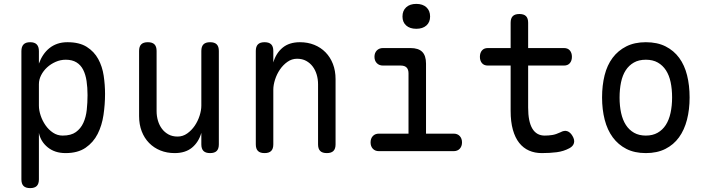

<svg xmlns="http://www.w3.org/2000/svg" viewBox="-20 -777 3640 987"><path d="M135 -560Q158 -560 169 -548.5Q180 -537 180 -514V-450Q189 -475 202.5 -495Q216 -515 234 -529.5Q252 -544 275 -552Q298 -560 327 -560Q388 -560 426 -536Q464 -512 485 -473.5Q506 -435 513 -388Q520 -341 520 -294Q520 -240 512 -186Q504 -132 482 -88.5Q460 -45 420 -17.5Q380 10 317 10Q262 10 225.5 -19.5Q189 -49 180 -94V145Q180 168 169 179Q158 190 135 190Q112 190 101 179Q90 168 90 145V-514Q90 -537 101 -548.5Q112 -560 135 -560ZM318 -470Q291 -470 266 -459Q241 -448 222 -430.5Q203 -413 191.5 -390.5Q180 -368 180 -344V-234Q180 -210 189 -183Q198 -156 214 -133Q230 -110 252.5 -95Q275 -80 302 -80Q345 -80 370 -98Q395 -116 408.5 -145.5Q422 -175 426 -212.5Q430 -250 430 -288Q430 -327 425 -360.5Q420 -394 407.5 -418.5Q395 -443 373 -456.5Q351 -470 318 -470Z M1015 -234V-515Q1015 -538 1026 -549Q1037 -560 1060 -560Q1083 -560 1094 -549Q1105 -538 1105 -515V-35Q1105 -12 1094 -1Q1083 10 1060 10Q1037 10 1026 -1Q1015 -12 1015 -35V-94Q1001 -46 967 -18Q933 10 878 10Q838 10 804.5 -3.5Q771 -17 746.5 -42Q722 -67 708.5 -102Q695 -137 695 -180V-515Q695 -538 706 -549Q717 -560 740 -560Q763 -560 774 -549Q785 -538 785 -515V-206Q785 -180 792 -156.5Q799 -133 812.5 -115Q826 -97 846 -86Q866 -75 893 -75Q920 -75 942.5 -91Q965 -107 981 -130.5Q997 -154 1006 -182Q1015 -210 1015 -234Z M1385 -316V-35Q1385 -12 1374 -1Q1363 10 1340 10Q1317 10 1306 -1Q1295 -12 1295 -35V-515Q1295 -538 1306 -549Q1317 -560 1340 -560Q1363 -560 1374 -549Q1385 -538 1385 -515V-456Q1399 -504 1433 -532Q1467 -560 1522 -560Q1562 -560 1595.5 -546.5Q1629 -533 1653.5 -508Q1678 -483 1691.5 -448Q1705 -413 1705 -370V-35Q1705 -12 1694 -1Q1683 10 1660 10Q1637 10 1626 -1Q1615 -12 1615 -35V-344Q1615 -370 1608 -393.5Q1601 -417 1587.5 -435Q1574 -453 1554 -464Q1534 -475 1507 -475Q1480 -475 1457.5 -459Q1435 -443 1419 -419.5Q1403 -396 1394 -368Q1385 -340 1385 -316Z M2312 -90Q2332 -90 2343.5 -77.5Q2355 -65 2355 -45Q2355 -25 2343.5 -12.5Q2332 0 2312 0H1928Q1908 0 1896.5 -12.5Q1885 -25 1885 -45Q1885 -65 1896.5 -77.5Q1908 -90 1928 -90H2080V-400Q2080 -420 2070 -430Q2060 -440 2040 -440H1949Q1929 -440 1917 -452.5Q1905 -465 1905 -485Q1905 -505 1917 -517.5Q1929 -530 1949 -530H2090Q2131 -530 2150.5 -510.5Q2170 -491 2170 -450V-90ZM2120 -629Q2087 -629 2068 -646Q2049 -663 2049 -692Q2049 -722 2068 -739.5Q2087 -757 2120 -757Q2153 -757 2172 -739.5Q2191 -722 2191 -692Q2191 -663 2172 -646Q2153 -629 2120 -629Z M2879 -530Q2899 -530 2909.5 -517.5Q2920 -505 2920 -485Q2920 -465 2909.5 -452.5Q2899 -440 2879 -440H2695V-224Q2695 -152 2716.5 -116Q2738 -80 2780 -80Q2800 -80 2819 -83Q2838 -86 2861 -97Q2881 -108 2896.5 -102.5Q2912 -97 2923 -78Q2935 -58 2930.5 -41.5Q2926 -25 2907 -15Q2877 1 2842 5.5Q2807 10 2765 10Q2729 10 2699.5 -3Q2670 -16 2649 -42.5Q2628 -69 2616.5 -110Q2605 -151 2605 -207V-440H2488Q2468 -440 2457.5 -452.5Q2447 -465 2447 -485Q2447 -505 2457.5 -517.5Q2468 -530 2488 -530H2605V-660Q2605 -683 2616 -694Q2627 -705 2650 -705Q2673 -705 2684 -694Q2695 -683 2695 -660V-530Z M3300 10Q3242 10 3200 -11.5Q3158 -33 3130 -71Q3102 -109 3088.5 -161.5Q3075 -214 3075 -276Q3075 -338 3088 -390Q3101 -442 3129 -479.5Q3157 -517 3199.5 -538.5Q3242 -560 3300 -560Q3359 -560 3401.5 -538.5Q3444 -517 3471.5 -479.5Q3499 -442 3512 -390Q3525 -338 3525 -276Q3525 -214 3511.5 -161.5Q3498 -109 3470.5 -71Q3443 -33 3400.5 -11.5Q3358 10 3300 10ZM3300 -80Q3335 -80 3360.5 -94.5Q3386 -109 3402.5 -134.5Q3419 -160 3427 -196.5Q3435 -233 3435 -276Q3435 -319 3427.5 -354.5Q3420 -390 3403.5 -415.5Q3387 -441 3361.5 -455.5Q3336 -470 3300 -470Q3264 -470 3238.5 -455.5Q3213 -441 3196.5 -415.5Q3180 -390 3172.5 -354Q3165 -318 3165 -275Q3165 -232 3173 -196Q3181 -160 3197.5 -134.5Q3214 -109 3239.5 -94.5Q3265 -80 3300 -80Z"/></svg>

Font: Maple Mono NF
Style: Regular
Weight: 400
Monospace: yes
Designer: subframe7536
Version: Version 7.000